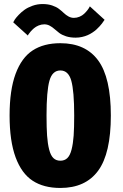

<svg xmlns="http://www.w3.org/2000/svg" viewBox="-20 -920 610 951"><path d="M354.5 -733.5Q328 -733.5 307.2 -740.2Q286.5 -747 273.5 -756.8Q260.5 -766.5 249.8 -776.2Q239 -786 226.2 -792.8Q213.5 -799.5 199.5 -799.5Q185 -799.5 171.2 -793.8Q157.5 -788 148.2 -780Q139 -772 131.8 -763.8Q124.5 -755.5 121 -750L118 -744L45.5 -809.5Q47.5 -814.5 53.5 -823.5Q59.5 -832.5 72.5 -846.2Q85.5 -860 101.5 -871.5Q117.5 -883 141.2 -891.5Q165 -900 191 -900Q217.5 -900 238.2 -893Q259 -886 272 -876Q285 -866 295.8 -855.8Q306.5 -845.5 319.2 -838.5Q332 -831.5 346 -831.5Q360.5 -831.5 374 -837.2Q387.5 -843 396.5 -851.5Q405.5 -860 412.2 -868.5Q419 -877 422 -883L425 -888.5L498 -822Q497.5 -821.5 493.2 -815.2Q489 -809 485 -803.5Q481 -798 473.2 -789.5Q465.5 -781 457.5 -773.8Q449.5 -766.5 437.8 -758.8Q426 -751 414 -745.8Q402 -740.5 386.5 -737Q371 -733.5 354.5 -733.5ZM279 11Q196.5 11 141.8 -24.8Q87 -60.5 57.2 -141Q27.5 -221.5 27.5 -348Q27.5 -474 57.2 -554.2Q87 -634.5 141.8 -670.2Q196.5 -706 279 -706Q403.5 -706 466.2 -620.8Q529 -535.5 529 -348Q529 -160 466.2 -74.5Q403.5 11 279 11ZM347.5 -348Q347.5 -468.5 333.2 -519.8Q319 -571 279 -571Q239 -571 224.8 -519.8Q210.5 -468.5 210.5 -348Q210.5 -287.5 213.2 -248Q216 -208.5 223.5 -179.2Q231 -150 244.5 -137Q258 -124 279 -124Q300 -124 313.5 -137Q327 -150 334.5 -179.2Q342 -208.5 344.8 -248Q347.5 -287.5 347.5 -348Z"/></svg>

Font: League Mono Narrow ExtraBold
Style: Regular
Weight: 800
Width: 3
Designer: Tyler Finck
Foundry: The League of Moveable Type / Tyler Finck
Version: Version 2.210